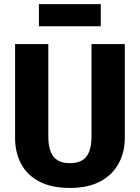

<svg xmlns="http://www.w3.org/2000/svg" viewBox="-20 -911 691 948"><path d="M431.8 -693.4H596.3V-230.3Q596.3 -160.5 566.1 -104.4Q535.9 -48.2 475.7 -15.6Q415.5 17 325 17Q234.6 17 174.5 -14.4Q114.5 -45.8 84.5 -101.6Q54.5 -157.4 54.5 -230.3V-693.4H218.6V-236.7Q218.6 -193.1 229.6 -163.6Q240.7 -134.1 264.3 -119.7Q287.8 -105.4 325 -105.4Q362.6 -105.4 386.2 -119.7Q409.8 -134.1 420.8 -163.6Q431.8 -193.1 431.8 -236.7ZM477.6 -890.6V-781.2H172.2V-890.6Z"/></svg>

Font: Fira Sans Variable
Style: Regular
Weight: 400
Designer: Carrois Corporate & Edenspiekermann AG
Foundry: Carrois Corporate GbR & Edenspiekermann AG
Version: Version 4.202